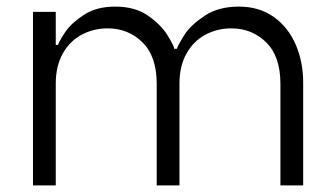

<svg xmlns="http://www.w3.org/2000/svg" viewBox="-20 -562 1011 582"><path d="M149 -526V-426H156Q160 -438 177.5 -464.5Q195 -491 233.5 -516.5Q272 -542 329 -542Q390 -542 429.5 -514Q469 -486 488.5 -454Q508 -422 508 -414H516Q521 -428 539.5 -457Q558 -486 600 -514Q642 -542 704 -542Q766 -542 810 -510.5Q854 -479 876.5 -426.5Q899 -374 899 -312V0H830V-308Q830 -391 787 -433.5Q744 -476 681 -476Q639 -476 603 -457Q567 -438 545.5 -400Q524 -362 524 -308V0H455V-308Q455 -391 412 -433.5Q369 -476 306 -476Q264 -476 228 -457Q192 -438 170.5 -400Q149 -362 149 -308V0H80V-526Z"/></svg>

Font: Lopes Sans Light
Style: Regular
Weight: 300
Designer: Gabriel Lam, Diego Maldonado
Foundry: TypeRant, Foresti Design
Version: Version 4.000